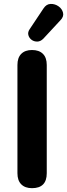

<svg xmlns="http://www.w3.org/2000/svg" viewBox="-20 -974 350 1002"><path d="M147 8Q111 8 91 -12Q71 -32 71 -70V-635Q71 -673 91 -693Q111 -713 147 -713Q184 -713 204 -693Q224 -673 224 -635V-70Q224 8 147 8ZM206 -772Q191 -757 174 -757Q157 -757 144.5 -766.5Q132 -776 128 -791Q124 -806 135 -822L207 -930Q222 -953 244.5 -953.5Q267 -954 285.5 -941Q304 -928 309 -907.5Q314 -887 295 -868Z"/></svg>

Font: Chiron GoRound TC
Style: Bold
Weight: 700
Designer: Ryoko NISHIZUKA 西塚涼子 (kana, bopomofo & ideographs); Paul D. Hunt (Latin, Greek & Cyrillic); Sandoll Communications 산돌커뮤니
Foundry: Adobe
Version: Version 1.000;hotconv 1.1.1;makeotfexe 2.6.0